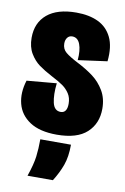

<svg xmlns="http://www.w3.org/2000/svg" viewBox="-86 -591 558 857"><g transform="rotate(10 193.0 -162.5)"><path d="M23 -202 158 -214Q152 -161 160 -126Q168 -91 197 -91Q211 -91 218.5 -101.5Q226 -112 226 -133Q226 -160 213.5 -179Q201 -198 182.5 -211Q164 -224 131 -241Q95 -260 71 -277.5Q47 -295 29.5 -324Q12 -353 12 -395Q12 -463 58 -501.5Q104 -540 190 -540Q248 -540 289 -520.5Q330 -501 350.5 -459Q371 -417 364 -350L232 -332Q236 -377 225.5 -404.5Q215 -432 190 -432Q176 -432 168 -421.5Q160 -411 160 -395Q160 -370 178 -355Q196 -340 235 -320Q276 -299 306.5 -276Q337 -253 357.5 -218.5Q378 -184 378 -137Q378 -70 333.5 -29Q289 12 197 12Q120 12 75 -17.5Q30 -47 17.5 -96Q5 -145 23 -202ZM129 45H268Q268 100 254 138.5Q240 177 216 215H101Q120 160 124.5 124Q129 88 129 45Z"/></g></svg>

Font: Bricolage Grotesque 96pt Condensed ExBd
Style: Regular
Weight: 800
Width: 3
Designer: Mathieu Triay
Foundry: Atelier Triay
Version: Version 1.001;Glyphs 3.2 (3207)